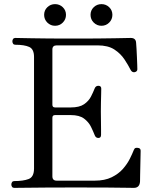

<svg xmlns="http://www.w3.org/2000/svg" viewBox="-20 -911 745 931"><path d="M49 0Q42 0 38.5 -5Q35 -10 35 -16Q35 -23 38.5 -28Q42 -33 49 -33Q93 -33 119 -43Q145 -53 145 -94V-635Q145 -673 121.5 -683.5Q98 -694 54 -694Q47 -694 43.5 -699Q40 -704 40 -711Q40 -717 43.5 -722Q47 -727 54 -727Q62 -727 133 -725.5Q204 -724 338 -724Q466 -724 536.5 -725.5Q607 -727 614 -727Q639 -727 640 -703Q641 -694 642 -674.5Q643 -655 644 -633.5Q645 -612 645.5 -595.5Q646 -579 646 -575Q646 -564 633 -561Q621 -559 614 -571Q602 -595 583.5 -623Q565 -651 534.5 -671Q504 -691 453 -691H255Q234 -691 234 -671V-403Q234 -390 247 -390H323Q365 -390 387.5 -405.5Q410 -421 421 -442.5Q432 -464 439 -482Q444 -495 457 -495Q471 -495 471 -481Q471 -474 470.5 -455Q470 -436 469.5 -413.5Q469 -391 469 -371Q469 -352 469.5 -328Q470 -304 470 -284.5Q470 -265 470 -257Q470 -242 457 -242Q444 -242 439 -256Q432 -274 421 -296.5Q410 -319 387.5 -336Q365 -353 323 -353H247Q234 -353 234 -340V-56Q234 -35 255 -35H439Q488 -35 521.5 -51.5Q555 -68 576 -92Q597 -116 609.5 -141Q622 -166 629 -184Q632 -192 637.5 -193.5Q643 -195 648 -194Q662 -193 662 -180Q662 -176 661.5 -156Q661 -136 660.5 -110Q660 -84 659.5 -62Q659 -40 659 -31Q657 0 629 0Q622 0 593.5 -0.5Q565 -1 505.5 -1.5Q446 -2 346 -2Q264 -2 199.5 -1.5Q135 -1 95.5 -0.5Q56 0 49 0ZM247 -786Q225 -786 209.5 -801.5Q194 -817 194 -839Q194 -861 209.5 -876Q225 -891 247 -891Q269 -891 284.5 -876Q300 -861 300 -839Q300 -817 284.5 -801.5Q269 -786 247 -786ZM472 -786Q450 -786 434.5 -801.5Q419 -817 419 -839Q419 -861 434.5 -876Q450 -891 472 -891Q494 -891 509.5 -876Q525 -861 525 -839Q525 -817 509.5 -801.5Q494 -786 472 -786Z"/></svg>

Font: TsukuhouMincho
Style: Regular
Weight: 400
Designer: Iose
Foundry: Typographish
Version: Version 1.001; ttfautohint (v1.8.3)